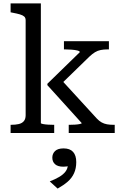

<svg xmlns="http://www.w3.org/2000/svg" viewBox="-20 -778 710 1123"><path d="M651 0H382V-48H387Q402 -48 418.5 -49Q435 -50 446.5 -52.5Q458 -55 458 -58L257 -280V-288L447 -473Q447 -479 433 -482.5Q419 -486 399.5 -487.5Q380 -489 364 -489H354V-537H617V-489H607Q587 -489 569 -485.5Q551 -482 535.5 -472.5Q520 -463 503 -447L323 -272L327 -324L546 -85Q560 -70 574.5 -62Q589 -54 606 -51Q623 -48 643 -48H651ZM219 -758V-58Q219 -55 231.5 -52.5Q244 -50 261 -49Q278 -48 291 -48H297V0H42V-48H45Q71 -48 90 -52.5Q109 -57 119.5 -69.5Q130 -82 130 -104V-659Q130 -674 121.5 -681.5Q113 -689 96 -694Q79 -699 52 -704L42 -706V-758ZM317 325 271 283Q302 271 326 257Q350 243 363.5 225Q377 207 377 184L391 189Q382 194 371 195.5Q360 197 351 197Q318 197 302 182.5Q286 168 286 144Q286 121 302 105.5Q318 90 352 90Q389 90 407.5 110.5Q426 131 426 170Q426 207 413 235.5Q400 264 375.5 285Q351 306 317 325Z"/></svg>

Font: Roboto Serif
Style: Regular
Weight: 400
Designer: Greg Gazdowicz
Foundry: Commercial Type
Version: Version 1.008